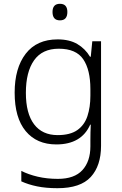

<svg xmlns="http://www.w3.org/2000/svg" viewBox="-20 -749 639 1009"><path d="M283 -542Q345 -542 386.5 -517.5Q428 -493 453 -451H457L465 -532H511V17Q511 122 457 181Q403 240 282 240Q222 240 175.5 230.5Q129 221 92 204V149Q129 168 178 179.5Q227 191 284 191Q371 191 413 145Q455 99 455 20V-11Q455 -32 455.5 -53.5Q456 -75 457 -94H454Q408 10 276 10Q173 10 115 -60Q57 -130 57 -262Q57 -391 115 -466.5Q173 -542 283 -542ZM289 -493Q202 -493 159 -432Q116 -371 116 -261Q116 -153 159 -96Q202 -39 283 -39Q349 -39 386.5 -65.5Q424 -92 439.5 -139Q455 -186 455 -246V-281Q455 -382 417.5 -437.5Q380 -493 289 -493ZM295 -729Q334 -729 334 -686Q334 -642 295 -642Q256 -642 256 -686Q256 -729 295 -729Z"/></svg>

Font: Noto Sans Lao UI Light
Style: Regular
Weight: 300
Designer: Monotype Design Team
Foundry: Monotype Imaging Inc.
Version: Version 2.000; ttfautohint (v1.8.4.7-5d5b)